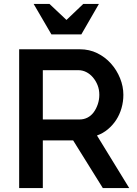

<svg xmlns="http://www.w3.org/2000/svg" viewBox="-20 -962 702 982"><path d="M78 0V-710H388Q437 -710 477.5 -690Q518 -670 547.5 -637Q577 -604 594 -562Q611 -520 611 -477Q611 -442 601.5 -409Q592 -376 574.5 -349Q557 -322 532 -301Q507 -280 476 -269L641 0H506L354 -244H199V0ZM199 -351H387Q409 -351 427.5 -360.5Q446 -370 459 -387.5Q472 -405 480 -428.5Q488 -452 488 -477Q488 -504 479 -526.5Q470 -549 455 -566.5Q440 -584 421 -593.5Q402 -603 381 -603H199ZM233 -942 320 -860 406 -942H486L396 -786H243L152 -942Z"/></svg>

Font: Rising Sun SemiBold
Style: Regular
Weight: 600
Designer: Matt McInerney, Pablo Impallari, Rodrigo Fuenzalida (Raleway font), Stephen Hutchings (Greek), Cristiano Sobral (main ch
Foundry: The Rising Sun Project Authors
Version: Version 4.327; ttfautohint (v1.8.4.7-5d5b-dirty)